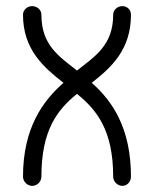

<svg xmlns="http://www.w3.org/2000/svg" viewBox="-20 -604 502 626"><path d="M85 -584C69 -584 55 -572 55 -556C55 -442 123 -384 187 -334C121 -276 55 -188 55 -28C55 -12 69 2 85 2C101 2 115 -12 115 -28C115 -180 167 -246 231 -298C295 -246 349 -180 349 -28C349 -12 363 2 379 2C395 2 407 -12 407 -28C407 -188 345 -276 279 -334C343 -384 407 -442 407 -556C407 -572 395 -584 379 -584C363 -584 349 -572 349 -556C349 -456 289 -420 231 -374C173 -420 115 -456 115 -556C115 -572 101 -584 85 -584Z"/></svg>

Font: bauhaus_2017
Style: _regular
Weight: 400
Version: Version 1.0